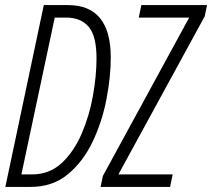

<svg xmlns="http://www.w3.org/2000/svg" viewBox="-20 -734 833 754"><path d="M100 0Q187 0 247 -50Q307 -100 344 -178Q381 -256 398 -344Q415 -432 415 -508Q415 -714 247 -714H152L1 0ZM648 0 658 -49H445L784 -670L793 -714H535L525 -665H723L384 -43L375 0ZM195 -665H239Q298 -665 328.5 -628.5Q359 -592 359 -505Q359 -437 345 -358Q331 -279 300.5 -208.5Q270 -138 222 -93.5Q174 -49 105 -49H64Z"/></svg>

Font: Noto Sans Display Condensed Light
Style: Italic
Weight: 300
Width: 3
Designer: Monotype Design team
Foundry: Monotype Imaging Inc.
Version: 1.000